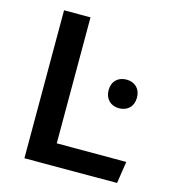

<svg xmlns="http://www.w3.org/2000/svg" viewBox="-108 -822 837 915"><g transform="rotate(15 310.0 -365.0)"><path d="M469 -346.5C510.5 -346.5 539 -374 539 -417.5C539 -461.5 510.5 -488 469 -488C428 -488 399 -461.5 399 -417.5C399 -374 428 -346.5 469 -346.5ZM95.5 0H226L552.5 -0.5L569 -108.5H226V-730H95.5Z"/></g></svg>

Font: Monaspace Argon SemiBold
Style: Regular
Weight: 600
Designer: Riley Cran & the Lettermatic Team
Foundry: Lettermatic
Version: Version 1.000 (Monaspace Argon)